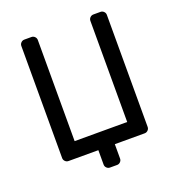

<svg xmlns="http://www.w3.org/2000/svg" viewBox="-144 -815 953 1040"><g transform="rotate(-20 332.5 -295.0)"><path d="M380 83Q380 94 372 102Q364 110 353 110H312Q301 110 293 102Q285 94 285 83V0H113Q102 0 94 -8Q86 -16 86 -27V-673Q86 -684 94 -692Q102 -700 113 -700H154Q165 -700 173 -692Q181 -684 181 -673V-90H484V-673Q484 -684 492 -692Q500 -700 511 -700H552Q563 -700 571 -692Q579 -684 579 -673V-27Q579 -16 571 -8Q563 0 552 0H380Z"/></g></svg>

Font: Hezaedrus
Style: Regular
Weight: 400
Designer: Hubert & Fischer
Foundry: Hubert & Fischer
Version: Version 1.10;September 3, 2019;FontCreator 11.5.0.2425 64-bi